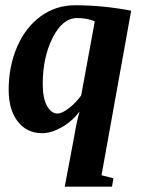

<svg xmlns="http://www.w3.org/2000/svg" viewBox="-20 -491 540 724"><path d="M141.1 -173.3Q141.1 -121.6 157 -92.3Q172.9 -63 196.8 -63Q213.4 -63 239 -82.3Q264.6 -101.6 286.1 -130.9L337.4 -410.6Q308.6 -422.9 270.5 -422.9Q215.8 -422.9 178.5 -348.6Q141.1 -274.4 141.1 -173.3ZM263.7 -471.2Q367.7 -471.2 474.6 -450.7L362.8 169.9L407.7 181.2L402.3 212.9H224.1L259.8 23.9Q269 -33.2 280.3 -70.8Q252.4 -33.7 213.1 -11.2Q173.8 11.2 138.7 11.2Q81.1 11.2 46.9 -33Q12.7 -77.1 12.7 -151.9Q12.7 -240.2 44.2 -313.7Q75.7 -387.2 133.1 -429.2Q190.4 -471.2 263.7 -471.2Z"/></svg>

Font: Liberation Serif
Style: Bold Italic
Weight: 700
Italic angle: -16.333°
Designer: Steve Matteson
Foundry: Ascender Corporation
Version: Version 2.1.5